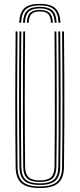

<svg xmlns="http://www.w3.org/2000/svg" viewBox="-20 -962 410 988"><path d="M185 -942.2Q240 -942.2 264.5 -919.6Q289 -897 290.8 -845H281Q279.5 -893 257.2 -913.6Q235 -934.2 185 -934.2Q135.2 -934.2 112.8 -913.6Q90.2 -893 88.8 -845H79Q80.8 -897 105.2 -919.6Q129.8 -942.2 185 -942.2ZM185 -926.8Q229.8 -926.8 249.8 -907.8Q269.8 -888.8 271.2 -845H261.5Q260.2 -884.5 242.5 -901.6Q224.8 -918.8 185 -918.8Q145.2 -918.8 127.5 -901.6Q109.8 -884.5 108.5 -845H98.5Q100 -888.8 120 -907.8Q140 -926.8 185 -926.8ZM185 -911Q219.5 -911 235 -895.6Q250.5 -880.2 251.8 -845H242.2Q241.2 -876.2 228 -889.8Q214.8 -903.2 185 -903.2Q155.2 -903.2 141.9 -889.8Q128.5 -876.2 127.8 -845H118.2Q119.5 -880.2 135 -895.6Q150.5 -911 185 -911ZM185 5.5Q119 5.5 90.1 -19.8Q61.2 -45 60.5 -102.8Q59.5 -188.8 59 -275.2Q58.5 -361.8 58.6 -449Q58.8 -536.2 59.2 -624Q59.8 -711.8 60.5 -800H70.2Q69.5 -713.8 68.9 -627.1Q68.2 -540.5 68.2 -453.6Q68.2 -366.8 68.8 -279.2Q69.2 -191.8 70.2 -103Q71 -48 98.2 -25.2Q125.5 -2.5 185 -2.5Q244.5 -2.5 271.6 -25.2Q298.8 -48 299.5 -103Q300.8 -189 301.1 -275.5Q301.5 -362 301.5 -449.1Q301.5 -536.2 300.9 -624.1Q300.2 -712 299.5 -800H309.2Q310.5 -682.2 311 -566.9Q311.5 -451.5 311.1 -336.1Q310.8 -220.8 309.2 -102.8Q308.5 -45 279.6 -19.8Q250.8 5.5 185 5.5ZM185 -10.2Q130.8 -10.2 105.6 -31.4Q80.5 -52.5 80 -103.2Q79 -189.2 78.5 -275.9Q78 -362.5 78.1 -449.4Q78.2 -536.2 78.8 -624Q79.2 -711.8 80 -800H89.8Q89 -713.2 88.5 -626.6Q88 -540 87.9 -453.1Q87.8 -366.2 88.2 -278.9Q88.8 -191.5 89.8 -103.2Q90.2 -57 112.8 -37.6Q135.2 -18.2 185 -18.2Q234.5 -18.2 257 -37.6Q279.5 -57 280 -103.2Q281.2 -189.2 281.6 -275.9Q282 -362.5 281.9 -449.5Q281.8 -536.5 281.2 -624.1Q280.8 -711.8 280 -800H289.8Q290.5 -712 291.1 -625.2Q291.8 -538.5 291.8 -452Q291.8 -365.5 291.4 -278.5Q291 -191.5 289.8 -103.2Q289.2 -52.5 264.1 -31.4Q239 -10.2 185 -10.2ZM185 -25.8Q139.8 -25.8 119.9 -43.9Q100 -62 99.5 -103.5Q98 -219 97.8 -334.2Q97.5 -449.5 98 -565.8Q98.5 -682 99.5 -800H109.2Q108.5 -713.5 108 -626.5Q107.5 -539.5 107.4 -452.2Q107.2 -365 107.8 -277.8Q108.2 -190.5 109.2 -103.5Q109.8 -66.5 127.2 -50.1Q144.8 -33.8 185 -33.8Q225.2 -33.8 242.6 -50.1Q260 -66.5 260.5 -103.5Q262 -219.2 262.2 -334.5Q262.5 -449.8 262 -565.9Q261.5 -682 260.5 -800H270.2Q271 -712.2 271.5 -624.9Q272 -537.5 272.1 -450.6Q272.2 -363.8 271.9 -277Q271.5 -190.2 270.2 -103.5Q269.8 -61.8 249.8 -43.8Q229.8 -25.8 185 -25.8Z"/></svg>

Font: Big Shoulders Inline Text ExtraLight
Style: Regular
Weight: 250
Version: Version 2.002